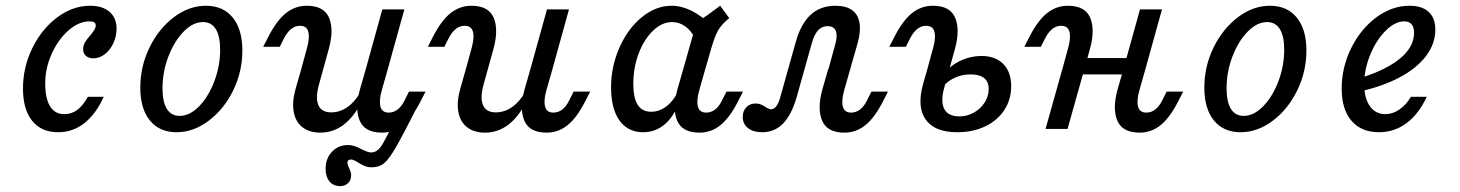

<svg xmlns="http://www.w3.org/2000/svg" viewBox="-20 -446 5049 664"><path d="M59.5 -139.9Q59.5 -214 91.9 -279.9Q124.3 -345.8 178 -386Q231.7 -426.1 291.7 -426.1Q334.8 -426.1 358.9 -405Q383.1 -383.9 383.1 -346.7Q383.1 -320.1 371.9 -296.3Q360.8 -272.5 342.2 -258.4Q323.6 -244.3 303 -244.3Q286.5 -244.3 277 -252.9Q267.5 -261.4 267.5 -276.2Q267.5 -288.5 273.7 -299.3Q279.9 -310.1 292.2 -323.7Q302.1 -335.8 306.6 -343.3Q311.1 -350.9 311.1 -358.2Q311.1 -365.6 305.8 -368.8Q300.6 -372.1 289.3 -372.1Q252.4 -372.1 216.8 -340.8Q181.2 -309.6 158.8 -259.9Q136.4 -210.2 136.4 -157.9Q136.4 -105.8 153.1 -78.5Q169.7 -51.3 202.2 -51.3Q227.3 -51.3 246.7 -65.5Q266.2 -79.7 284 -111.3H338.8Q311.7 -51.4 271.6 -20Q231.5 11.3 181.1 11.3Q122.9 11.3 91.2 -28.2Q59.5 -67.7 59.5 -139.9Z M465.2 -143Q465.2 -216.5 497 -281.6Q528.8 -346.7 581.2 -386.4Q633.6 -426.1 692.1 -426.1Q751.9 -426.1 785 -385.1Q818.2 -344.2 818.2 -271Q818.2 -198.3 786.4 -133.2Q754.5 -68.1 701.7 -28.4Q649 11.3 590.5 11.3Q531.5 11.3 498.4 -29.3Q465.2 -69.9 465.2 -143ZM741.3 -274.2Q741.3 -321.6 726.1 -345.6Q711 -369.7 682 -369.7Q647.3 -369.7 614.8 -336.4Q582.4 -303.2 562.2 -250.2Q542 -197.2 542 -140.6Q542 -93.2 557.2 -69.2Q572.4 -45.2 601.3 -45.2Q636.1 -45.2 668.5 -78.3Q700.9 -111.5 721.1 -164.6Q741.3 -217.6 741.3 -274.2Z M1017.6 -356.8Q1000.7 -356.8 987.1 -346Q973.4 -335.2 962.2 -313.6L947.5 -284.2H890.2L908.4 -319.6Q937.2 -375.6 969.1 -400.9Q1001.1 -426.1 1041 -426.1Q1100.5 -426.1 1118 -384.5Q1135.6 -342.9 1116.8 -275.7L1097.8 -206.7H1021.7L1042.1 -281.5Q1051.7 -316.8 1046 -336.8Q1040.3 -356.8 1017.6 -356.8ZM1125.2 -57.4Q1155.3 -57.4 1181.3 -75.5Q1207.3 -93.6 1227.1 -128.2L1228.9 -90.7Q1201.6 -38.7 1166.3 -13Q1131.1 12.7 1087.6 12.7Q1049.7 12.7 1025.7 -6.3Q1001.6 -25.3 995.6 -59.8Q989.6 -94.2 1002.5 -139.6L1021.7 -206.7H1097.8L1083.7 -155.8Q1070.2 -108.1 1080.9 -82.8Q1091.7 -57.4 1125.2 -57.4ZM1302.2 -413.4H1378.4L1321 -206.7H1244.9ZM1324.3 -56.6Q1341.2 -56.6 1355.2 -67.4Q1369.2 -78.2 1379.7 -99.8L1394.4 -129.2H1451.7L1433.5 -93.8Q1404.7 -37.8 1372.8 -12.5Q1340.8 12.7 1300.9 12.7Q1241.4 12.7 1223.9 -28.9Q1206.3 -70.5 1225.1 -137.7L1244.9 -206.7H1321L1299.8 -131.9Q1290.2 -96.6 1295.9 -76.6Q1301.6 -56.6 1324.3 -56.6ZM1106 138.3Q1106 102.1 1128 78.9Q1150 55.6 1183.5 55.6Q1195.6 55.6 1206.7 59.4Q1217.9 63.1 1231.5 70.6Q1239.9 74.7 1248.3 78Q1256.7 81.2 1263.3 81.2Q1276.3 81.2 1286.4 72.7Q1296.4 64.2 1305.9 47.4Q1315.3 30.7 1333.4 -5.5Q1344.2 -27.1 1355.1 -47.9L1426.8 -84.1Q1373.6 20.9 1349.4 62.8Q1325.3 104.7 1308.3 118.7Q1291.4 132.6 1265.9 132.6Q1252.4 132.6 1241.6 128.3Q1230.8 123.9 1218.3 116Q1211.5 111.5 1205.1 108.6Q1198.6 105.6 1193.6 105.6Q1188 105.6 1184.8 108.5Q1181.6 111.3 1181.6 116.9Q1181.6 121 1183.2 125.4Q1184.8 129.8 1187.2 134.6Q1189.6 140.2 1192 147Q1194.4 153.9 1194.4 160.2Q1194.4 176.6 1184 187.1Q1173.5 197.6 1156 197.6Q1132.8 197.6 1119.4 181.3Q1106 165.1 1106 138.3Z M1587 -356.8Q1570 -356.8 1556.4 -346Q1542.8 -335.2 1531.6 -313.6L1516.8 -284.2H1459.6L1477.7 -319.6Q1506.5 -375.6 1538.5 -400.9Q1570.4 -426.1 1610.3 -426.1Q1669.8 -426.1 1687.4 -384.5Q1704.9 -342.9 1686.2 -275.7L1667.1 -206.7H1591L1611.5 -281.5Q1621.1 -316.8 1615.4 -336.8Q1609.6 -356.8 1587 -356.8ZM1694.5 -57.4Q1724.6 -57.4 1750.7 -75.5Q1776.7 -93.6 1796.4 -128.2L1798.2 -90.7Q1770.9 -38.7 1735.7 -13Q1700.5 12.7 1657 12.7Q1619 12.7 1595 -6.3Q1571 -25.3 1565 -59.8Q1559 -94.2 1571.9 -139.6L1591 -206.7H1667.1L1653 -155.8Q1639.5 -108.1 1650.3 -82.8Q1661 -57.4 1694.5 -57.4ZM1871.6 -413.4H1947.7L1890.4 -206.7H1814.2ZM1893.6 -56.6Q1910.6 -56.6 1924.6 -67.4Q1938.6 -78.2 1949 -99.8L1963.8 -129.2H2021.1L2002.9 -93.8Q1974.1 -37.8 1942.1 -12.5Q1910.2 12.7 1870.3 12.7Q1810.8 12.7 1793.2 -28.9Q1775.7 -70.5 1794.4 -137.7L1814.2 -206.7H1890.4L1869.1 -131.9Q1859.5 -96.6 1865.3 -76.6Q1871 -56.6 1893.6 -56.6Z M2093.2 -143.1Q2093.2 -215.9 2122.3 -281.6Q2151.4 -347.3 2199.8 -386.7Q2248.2 -426.1 2302.7 -426.1Q2336.6 -426.1 2371.5 -408.8Q2406.4 -391.5 2439.4 -358.4L2382.8 -314.2Q2370.2 -340.4 2349.5 -355Q2328.9 -369.7 2304.5 -369.7Q2269.4 -369.7 2238.5 -339.9Q2207.5 -310.2 2188.8 -261.2Q2170.2 -212.2 2170.2 -155.9Q2170.2 -107.3 2185.4 -83.4Q2200.6 -59.5 2231.7 -59.5Q2261.6 -59.5 2286.9 -80Q2312.2 -100.6 2330.2 -138.9L2329.8 -95.5Q2311.5 -43.8 2279.1 -16.2Q2246.6 11.3 2204 11.3Q2169.2 11.3 2144.4 -6.9Q2119.6 -25 2106.4 -59.7Q2093.2 -94.5 2093.2 -143.1ZM2470.5 -426.1 2502 -383.4Q2476.1 -362.3 2464.4 -342.6Q2452.7 -322.9 2440.7 -281.8L2418.9 -206.7H2342.8L2389.3 -370.8Q2407.1 -379.9 2425.9 -393.1Q2444.7 -406.4 2470.5 -426.1ZM2422.2 -56.6Q2439.2 -56.6 2453.2 -67.4Q2467.1 -78.2 2477.6 -99.8L2492.4 -129.2H2549.6L2531.5 -93.8Q2502.7 -37.8 2470.7 -12.5Q2438.8 12.7 2398.9 12.7Q2339.4 12.7 2321.8 -28.9Q2304.3 -70.5 2323 -137.7L2342.8 -206.7H2418.9L2397.7 -131.9Q2388.1 -96.6 2393.8 -76.6Q2399.6 -56.6 2422.2 -56.6Z M2548.6 -41.7Q2548.6 -62 2561.1 -75.1Q2573.7 -88.1 2593.1 -88.1Q2603.6 -88.1 2611.4 -84.8Q2619.1 -81.5 2628 -75.7Q2632.9 -72.4 2637.8 -70.3Q2642.8 -68.2 2647 -68.2Q2656.7 -68.2 2664.7 -78.6Q2672.6 -89 2678.3 -109.3L2731.5 -299.2Q2749.3 -363.3 2783.3 -394.7Q2817.3 -426.1 2868.9 -426.1Q2905.6 -426.1 2926.5 -411.2Q2947.4 -396.4 2952.4 -367.1Q2957.5 -337.8 2946 -296.6L2920.2 -206.7H2844.9L2868.5 -292.1Q2877.2 -323.1 2870.4 -339.4Q2863.5 -355.6 2842 -355.6Q2822.1 -355.6 2808.7 -340.7Q2795.3 -325.7 2786.5 -293L2735.5 -111.3Q2717.8 -49.3 2688.3 -19Q2658.8 11.3 2615.9 11.3Q2585.1 11.3 2566.9 -3Q2548.6 -17.2 2548.6 -41.7ZM2923.5 -56.6Q2940.4 -56.6 2954.4 -67.4Q2968.4 -78.2 2978.9 -99.8L2993.7 -129.2H3050.9L3032.8 -93.8Q3004 -37.8 2972 -12.5Q2940.1 12.7 2900.1 12.7Q2840.7 12.7 2823.1 -28.9Q2805.6 -70.5 2824.3 -137.7L2844.1 -206.7H2920.2L2899 -131.9Q2889.4 -96.6 2895.1 -76.6Q2900.9 -56.6 2923.5 -56.6Z M3182.9 -356.8Q3166 -356.8 3152.4 -346Q3138.8 -335.2 3127.5 -313.6L3112.8 -284.2H3055.5L3073.7 -319.6Q3102.5 -375.6 3134.4 -400.9Q3166.4 -426.1 3206.3 -426.1Q3265.8 -426.1 3283.3 -384.5Q3300.9 -342.9 3282.2 -275.7L3263.1 -206.7H3187L3207.4 -281.5Q3217.1 -316.8 3211.3 -336.8Q3205.6 -356.8 3182.9 -356.8ZM3172.9 -157.4 3187 -206.7H3263.1L3245.5 -143Q3232.2 -95 3245.5 -69.3Q3258.9 -43.5 3298.1 -43.5Q3324.7 -43.5 3347.8 -56.5Q3371 -69.4 3385.1 -91.2Q3399.2 -113 3399.2 -138.1Q3399.2 -163 3383.5 -175.9Q3367.7 -188.7 3336.3 -188.7Q3303.6 -188.7 3275.8 -174.2Q3248 -159.6 3232.4 -134.7L3238.9 -183.9Q3260.7 -215.4 3297.4 -233.9Q3334.2 -252.4 3374.7 -252.4Q3422.6 -252.4 3449.8 -224.6Q3477 -196.8 3477 -147.8Q3477 -101.8 3453.2 -65.4Q3429.4 -29.1 3387 -8.9Q3344.6 11.3 3290.4 11.3Q3211.9 11.3 3181 -33Q3150.1 -77.3 3172.9 -157.4Z M3649.9 -356.8Q3632.9 -356.8 3619.3 -346Q3605.7 -335.2 3594.5 -313.6L3579.7 -284.2H3522.5L3540.6 -319.6Q3569.4 -375.6 3601.4 -400.9Q3633.3 -426.1 3673.2 -426.1Q3732.7 -426.1 3750.3 -384.5Q3767.8 -342.9 3749.1 -275.7L3730 -206.7H3653.9L3674.4 -281.5Q3684 -316.8 3678.3 -336.8Q3672.5 -356.8 3649.9 -356.8ZM3653.9 -206.7H3730L3671.9 0H3595.8ZM3708 -245.2H3914.7L3898.6 -188.7H3691.9ZM3922.4 -413.4H3998.5L3941.1 -206.7H3865ZM3944.4 -56.6Q3961.4 -56.6 3975.3 -67.4Q3989.3 -78.2 3999.8 -99.8L4014.6 -129.2H4071.8L4053.7 -93.8Q4024.9 -37.8 3992.9 -12.5Q3961 12.7 3921.1 12.7Q3861.6 12.7 3844 -28.9Q3826.5 -70.5 3845.2 -137.7L3865 -206.7H3941.1L3919.9 -131.9Q3910.3 -96.6 3916 -76.6Q3921.8 -56.6 3944.4 -56.6Z M4145 -143Q4145 -216.5 4176.9 -281.6Q4208.7 -346.7 4261.1 -386.4Q4313.4 -426.1 4371.9 -426.1Q4431.7 -426.1 4464.8 -385.1Q4498 -344.2 4498 -271Q4498 -198.3 4466.2 -133.2Q4434.4 -68.1 4381.6 -28.4Q4328.8 11.3 4270.3 11.3Q4211.4 11.3 4178.2 -29.3Q4145 -69.9 4145 -143ZM4421.2 -274.2Q4421.2 -321.6 4406 -345.6Q4390.8 -369.7 4361.9 -369.7Q4327.1 -369.7 4294.7 -336.4Q4262.2 -303.2 4242 -250.2Q4221.9 -197.2 4221.9 -140.6Q4221.9 -93.2 4237.1 -69.2Q4252.2 -45.2 4281.1 -45.2Q4315.9 -45.2 4348.3 -78.3Q4380.8 -111.5 4401 -164.6Q4421.2 -217.6 4421.2 -274.2Z M4620 -139.2Q4620 -213.2 4652.8 -279.5Q4685.6 -345.8 4739.7 -386Q4793.8 -426.1 4854.5 -426.1Q4897.9 -426.1 4920.8 -404.9Q4943.8 -383.6 4943.8 -343.6Q4943.8 -294.8 4911.9 -252.5Q4880 -210.2 4820.3 -178.4Q4760.7 -146.7 4679.6 -129L4680.4 -175Q4742.3 -193.7 4784.4 -218Q4826.6 -242.2 4848.4 -271Q4870.2 -299.9 4870.2 -332.5Q4870.2 -352.4 4861.6 -362.2Q4852.9 -372.1 4836.5 -372.1Q4804.4 -372.1 4771.9 -339.7Q4739.4 -307.3 4718.6 -256.3Q4697.8 -205.3 4697.8 -155.1Q4697.8 -106.7 4717.4 -79Q4737 -51.3 4770.9 -51.3Q4796.1 -51.3 4819.2 -67Q4842.4 -82.7 4859.5 -111.3H4914.3Q4886.4 -51.4 4844.1 -20Q4801.7 11.3 4749.1 11.3Q4688 11.3 4654 -28.2Q4620 -67.7 4620 -139.2Z"/></svg>

Font: Playfair Micro SmCond SmLight
Style: Italic
Weight: 360
Width: 4
Italic angle: -15.6°
Designer: Claus Eggers Sørensen
Foundry: Claus Eggers Sørensen
Version: Version 2.203;Glyphs 3.3 (3326)